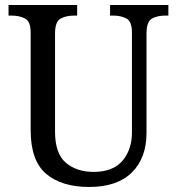

<svg xmlns="http://www.w3.org/2000/svg" viewBox="-20 -734 704 764"><path d="M335 10Q226 10 164 -42Q102 -94 102 -216V-604Q102 -649 79.5 -660.5Q57 -672 26 -672H14V-714H287V-672H275Q243 -672 221 -660Q199 -648 199 -600V-210Q199 -123 242 -86.5Q285 -50 352 -50Q430 -50 467.5 -94.5Q505 -139 505 -207V-604Q505 -649 483 -660.5Q461 -672 430 -672H418V-714H650V-672H638Q606 -672 584.5 -660Q563 -648 563 -600V-205Q563 -105 504.5 -47.5Q446 10 335 10Z"/></svg>

Font: Noto Serif Lao SemCond
Style: Regular
Weight: 400
Width: 4
Designer: Monotype Design Team
Foundry: Monotype Imaging Inc.
Version: Version 2.004; ttfautohint (v1.8.4.7-5d5b)